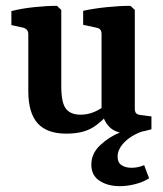

<svg xmlns="http://www.w3.org/2000/svg" viewBox="-20 -450 560 658"><path d="M391 188Q349 188 321 169.5Q293 151 293 114Q293 76 323.5 47.5Q354 19 391 4V-2L482 -4Q438 8 410.5 33.5Q383 59 383 87Q383 107 396.5 116Q410 125 431 125Q453 125 474 116L491 161Q471 174 443.5 181Q416 188 391 188ZM207 8Q141 8 109 -27.5Q77 -63 77 -138V-333Q77 -350 60 -355L19 -364V-412Q54 -421 97 -425.5Q140 -430 175 -430L190 -416V-154Q190 -99 205.5 -78Q221 -57 256 -57Q280 -57 302 -66Q324 -75 344 -92L357 -68Q331 -33 297 -12.5Q263 8 207 8ZM417 7Q378 7 356.5 -13.5Q335 -34 328 -71V-334Q328 -352 311 -355L265 -365V-413Q302 -421 346 -425.5Q390 -430 427 -430L442 -416V-78Q442 -66 447 -61.5Q452 -57 461 -56L499 -51V-7Q486 -3 462 2Q438 7 417 7Z"/></svg>

Font: Rasa SemiBold
Style: Regular
Weight: 600
Designer: Anna Giedrys (Yrsa+Rasa design), David Brezina (Yrsa art-direction, Rasa art-direction, design)
Foundry: Rosetta Type Foundry
Version: Version 2.004